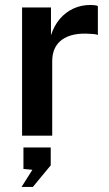

<svg xmlns="http://www.w3.org/2000/svg" viewBox="-20 -547 438 774"><path d="M69 0V-517H185.5V-405Q198 -443.5 221.2 -470.8Q244.5 -498 276 -512.5Q307.5 -527 344.5 -527Q353.5 -527 362 -526Q370.5 -525 374.5 -522.5V-406Q369 -408.5 360.2 -409.5Q351.5 -410.5 345 -410.5Q307.5 -413.5 278.8 -407.5Q250 -401.5 230.2 -387.2Q210.5 -373 200.5 -351.2Q190.5 -329.5 190.5 -300.5V0ZM67 206.5 110.5 137.5 74.5 134V47.5H184.5V119.5L112.5 206.5Z"/></svg>

Font: Public Sans SemiBold
Style: Regular
Weight: 600
Designer: The Public Sans Project Authors: Dan O. Williams and USWDS (Libre Franklin designed by Pablo Impallari and Rodrigo Fuenz
Version: Version 1.007